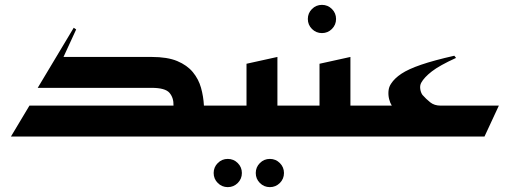

<svg xmlns="http://www.w3.org/2000/svg" viewBox="-20 -561 2095 789"><path d="M25 0 101 -127H693Q694 -159 676.5 -179.5Q659 -200 603 -200H135L283 -447L293 -440L241 -327H603Q668 -327 708.5 -310Q749 -293 772.5 -264.5Q796 -236 806 -200.5Q816 -165 818 -127H940V0Z M1089 208Q1065 208 1048 191Q1031 174 1031 150Q1031 126 1048 109Q1065 92 1089 92Q1113 92 1130 109Q1147 126 1147 150Q1147 174 1130 191Q1113 208 1089 208ZM916 208Q892 208 875 191Q858 174 858 150Q858 126 875 109Q892 92 916 92Q940 92 957 109Q974 126 974 150Q974 174 957 191Q940 208 916 208Z M1020 0V-127H1240V0ZM900 0V-127H993V-299L1120 -327V-23Q1120 -11 1110 -6Q1100 -1 1090 -0.5Q1080 0 1080 0Z M1303 -425Q1279 -425 1262 -442Q1245 -459 1245 -483Q1245 -507 1262 -524Q1279 -541 1303 -541Q1327 -541 1344 -524Q1361 -507 1361 -483Q1361 -459 1344 -442Q1327 -425 1303 -425Z M1320 0V-127H1540V0ZM1200 0V-127H1293V-299L1420 -327V-23Q1420 -11 1410 -6Q1400 -1 1390 -0.5Q1380 0 1380 0Z M1487 0V-127H1590Q1583 -138 1579 -154Q1575 -170 1576.5 -187Q1578 -204 1587 -217Q1601 -239 1629.5 -258Q1658 -277 1710.5 -295Q1763 -313 1847 -332L1854 -323Q1786 -292 1754.5 -267.5Q1723 -243 1711 -221Q1705 -210 1707 -195.5Q1709 -181 1716 -171Q1731 -154 1748 -140.5Q1765 -127 1790 -127H2030L1971 0Z"/></svg>

Font: Reem Kufi Fun SemiBold
Style: Regular
Weight: 600
Designer: Khaled Hosny
Version: Version 1.005